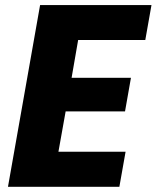

<svg xmlns="http://www.w3.org/2000/svg" viewBox="-20 -722 605 742"><path d="M565.4 -702.3H134.9L10.8 0H441.3L465.3 -135.5H205.8L233.7 -291.6H463.2L486.1 -421.4H256.7L282 -567.4H541.5Z"/></svg>

Font: Poppins Devanagari Thin
Style: Italic
Weight: 100
Italic angle: -10°
Designer: Ninad Kale (Devanagari), Jonny Pinhorn (Latin)
Foundry: Indian Type Foundry
Version: 4.005